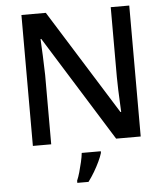

<svg xmlns="http://www.w3.org/2000/svg" viewBox="-61 -768 900 1043"><g transform="rotate(-5 389.0 -246.5)"><path d="M683 0H549L191 -575H187Q189 -535 191.5 -483.5Q194 -432 195 -378V0H95V-714H228L585 -142H589Q588 -163 586.5 -195.5Q585 -228 583.5 -264Q582 -300 582 -333V-714H683ZM460 70Q454 90 441.5 116.5Q429 143 413 170Q397 197 379 221H318V209Q326 191 333.5 164.5Q341 138 347.5 110Q354 82 356 61H460Z"/></g></svg>

Font: Noto Sans Adlam Medium
Style: Regular
Weight: 500
Version: Version 3.001